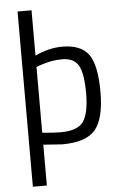

<svg xmlns="http://www.w3.org/2000/svg" viewBox="-62 -761 650 1026"><g transform="rotate(-5 263.5 -248.0)"><path d="M244 -55Q338 -55 368.5 -100.5Q399 -146 399 -251.5Q399 -357 374.5 -400Q350 -443 286 -443Q228 -443 166 -421L147 -414V-61Q212 -55 244 -55ZM293 -510Q394 -510 435 -452.5Q476 -395 476 -252Q476 -109 426.5 -49.5Q377 10 248 10L147 3V222H72V-718H147V-475Q222 -510 293 -510Z"/></g></svg>

Font: Titillium Web
Style: Regular
Weight: 400
Version: Version 1.001;PS 57.000;hotconv 1.0.70;makeotf.lib2.5.55311